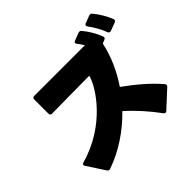

<svg xmlns="http://www.w3.org/2000/svg" viewBox="-201 -1119 1403 1403"><g transform="rotate(-45 500.0 -418.0)"><path d="M914 -677 976 -700C988 -705 992 -713 988 -724C971 -770 936 -827 906 -862C899 -870 891 -872 880 -868L823 -846C815 -843 811 -838 811 -832C811 -829 813 -824 816 -820C843 -784 873 -733 889 -688C894 -676 902 -673 914 -677ZM197 32C330 -14 455 -97 558 -203C630 -140 703 -57 759 20C763 26 768 29 773 29C778 29 782 27 786 23L915 -96C920 -101 922 -105 922 -110C922 -114 921 -119 917 -123C847 -205 755 -280 670 -341C735 -437 783 -543 806 -653L833 -664C845 -669 849 -677 844 -689C827 -735 795 -790 762 -828C755 -836 747 -838 736 -834L678 -812C670 -809 666 -804 666 -798C666 -794 668 -790 671 -786C683 -771 694 -755 705 -737H182C169 -737 163 -730 163 -718V-572C163 -560 169 -553 182 -553C310 -554 441 -557 570 -557C548 -466 394 -223 92 -139C83 -136 78 -131 78 -125C78 -122 79 -118 82 -114L172 24C178 33 186 36 197 32Z"/></g></svg>

Font: LINE Seed JP_OTF ExtraBold
Style: Regular
Weight: 800
Designer: LY Corporation & Fontrix & Fontworks
Version: Version 1.013